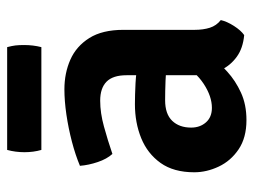

<svg xmlns="http://www.w3.org/2000/svg" viewBox="-108 -604 726 550"><g transform="rotate(-90 255.0 -329.0)"><path d="M36.5 -135.5Q36.5 -194.5 63.2 -232Q90 -269.5 134.2 -287.5Q178.5 -305.5 231.5 -305.5Q256.5 -305.5 291.2 -303.8Q326 -302 355 -295.5V-211Q331 -216.5 299.2 -217.8Q267.5 -219 243 -219Q203.5 -219 184 -198.8Q164.5 -178.5 164.5 -144.5Q164.5 -119 179.5 -102Q194.5 -85 221 -85Q254 -85 289.8 -108.5Q325.5 -132 350 -175L369 -86Q350 -64 324.5 -40.8Q299 -17.5 264.8 -1.8Q230.5 14 186 14Q135.5 14 102.2 -8.5Q69 -31 52.8 -65.5Q36.5 -100 36.5 -135.5ZM472.5 -59.5Q468.5 -42 455.8 -22Q443 -2 429.5 7.5Q391.5 4 367 -14Q342.5 -32 330.2 -57.8Q318 -83.5 314.5 -110V-329.5Q314.5 -368.5 296 -386.8Q277.5 -405 241.5 -405Q206.5 -405 167.5 -394.2Q128.5 -383.5 89 -370Q74.5 -386 65.8 -412Q57 -438 55 -463Q86 -476 124.2 -486Q162.5 -496 201.8 -501.8Q241 -507.5 274 -507.5Q320.5 -507.5 359 -490.5Q397.5 -473.5 421 -436.2Q444.5 -399 444.5 -338.5V-134.5Q444.5 -110 450.5 -91Q456.5 -72 472.5 -59.5ZM100.5 -573.5Q94 -596 94 -622Q94 -647.5 100.5 -671.5H395Q398.5 -658 399.8 -648Q401 -638 401 -623Q401 -597 395 -573.5Z"/></g></svg>

Font: Signika SemiBold
Style: Regular
Weight: 600
Designer: Anna Giedry
Foundry: Anna Giedry
Version: Version 2.001